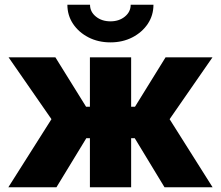

<svg xmlns="http://www.w3.org/2000/svg" viewBox="-20 -787 929 807"><path d="M15.1 0 196.3 -286.1 16.1 -545.9H212.9L341.8 -338.4H357.9V-545.9H531.2V-338.4H547.4L675.8 -545.9H873L692.9 -286.1L873.5 0H671.4L546.4 -206.1H531.2V0H357.9V-206.1H342.8L217.3 0ZM444.3 -608.9Q392.6 -608.9 351.6 -630.1Q310.5 -651.4 286.9 -687Q263.2 -722.7 263.2 -767.1H358.4Q358.4 -737.3 383.1 -717.3Q407.7 -697.3 444.3 -697.3Q480.5 -697.3 504.9 -717.3Q529.3 -737.3 529.3 -767.1H625Q625 -722.7 601.3 -687Q577.6 -651.4 536.6 -630.1Q495.6 -608.9 444.3 -608.9Z"/></svg>

Font: Inter Extra Bold
Style: Regular
Weight: 800
Designer: Rasmus Andersson
Foundry: rsms
Version: Version 4.000;git-3c8e0fc